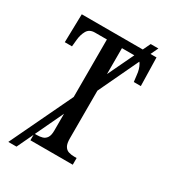

<svg xmlns="http://www.w3.org/2000/svg" viewBox="-201 -855 895 1017"><g transform="rotate(30 247.0 -347.0)"><path d="M19 66 413 -760H460L69 66ZM116 0V-41H131Q150 -41 165.5 -45.5Q181 -50 190.5 -64.5Q200 -79 200 -108V-665H127Q93 -665 79 -640Q65 -615 62 -582L58 -541H14L18 -714H475L479 -541H436L431 -582Q428 -615 414 -640Q400 -665 365 -665H292V-113Q292 -82 301 -66.5Q310 -51 325.5 -46Q341 -41 360 -41H375V0Z"/></g></svg>

Font: Noto Serif ExtraCondensed
Style: Regular
Weight: 400
Width: 2
Designer: Monotype Design Team
Foundry: Monotype Imaging Inc.
Version: Version 2.013